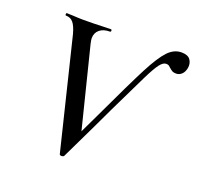

<svg xmlns="http://www.w3.org/2000/svg" viewBox="-115 -760 916 889"><g transform="rotate(20 343.5 -315.5)"><path d="M73 -613Q69 -613 69 -619Q69 -625 73 -625L103 -624Q133 -622 156 -622Q206 -622 252 -624Q267 -625 289 -625Q294 -625 294 -619Q294 -613 289 -613Q257 -613 238.5 -597.5Q220 -582 220 -555Q220 -548 224 -530L328 -114L281 -46Q363 -219 364 -220Q458 -420 497.5 -496Q537 -572 567 -604Q597 -636 634 -636Q666 -636 678 -618.5Q690 -601 686 -578Q682 -557 670 -546Q658 -535 643 -535Q631 -535 624.5 -538.5Q618 -542 609 -550Q603 -556 598.5 -559Q594 -562 585 -562Q570 -562 554 -541Q538 -520 512 -467.5Q486 -415 420 -278Q389 -211 287 0Q286 2 282.5 3.5Q279 5 275 5Q267 5 265 0L132 -544Q122 -581 108.5 -597Q95 -613 73 -613Z"/></g></svg>

Font: Cormorant Infant SemiBold
Style: Italic
Weight: 600
Italic angle: -10°
Designer: Christian Thalmann (Catharsis Fonts)
Foundry: Catharsis Fonts
Version: Version 4.000